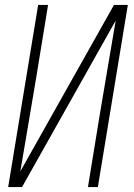

<svg xmlns="http://www.w3.org/2000/svg" viewBox="-20 -755 540 775"><path d="M13 0 134 -735H174L126 -441Q110 -346 94 -251.5Q78 -157 62 -63L440 -735H496L375 0H335L383 -294Q399 -389 415 -483.5Q431 -578 447 -672L69 0Z"/></svg>

Font: Iosevka Term Curly XLt Obl
Style: Regular
Weight: 200
Italic angle: -9°
Designer: Belleve Invis
Foundry: Belleve Invis
Version: Version 32.3.0